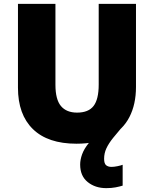

<svg xmlns="http://www.w3.org/2000/svg" viewBox="-20 -734 797 994"><path d="M519 88Q519 113 529.5 121.5Q540 130 557 130Q570 130 587.5 126.5Q605 123 615 119V227Q599 232 578 236Q557 240 530 240Q473 240 434 208.5Q395 177 395 118Q395 93 405 65Q415 37 440 6Q465 -25 509 -59L618 -83Q588 -48 565.5 -20Q543 8 531 33.5Q519 59 519 88ZM684 -284Q684 -194 650 -128Q616 -62 547.5 -26Q479 10 376 10Q228 10 150.5 -65.5Q73 -141 73 -280V-714H267V-295Q267 -219 295.5 -185Q324 -151 379 -151Q438 -151 464.5 -185.5Q491 -220 491 -296V-714H684Z"/></svg>

Font: Noto Sans Cham Black
Style: Regular
Weight: 900
Version: Version 2.002